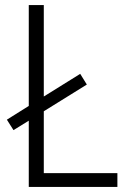

<svg xmlns="http://www.w3.org/2000/svg" viewBox="-20 -734 503 754"><path d="M93 0H441V-54H152V-297L321 -402L295 -444L152 -355V-714H93V-318L7 -264L33 -223L93 -260Z"/></svg>

Font: Noto Sans Bengali SemiCondensed Light
Style: Regular
Weight: 300
Width: 4
Designer: Joana Ranito - Universal Thirst; Jelle Bosma - Monotype Design Team
Foundry: Universal Thirst ehf.
Version: Version 3.000